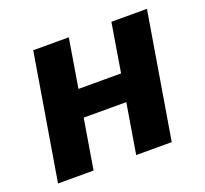

<svg xmlns="http://www.w3.org/2000/svg" viewBox="-96 -629 792 741"><g transform="rotate(-20 300.0 -258.0)"><path d="M109 -516H255L222 -316H397L430 -516H576L490 0H344L378 -205H203L169 0H23Z"/></g></svg>

Font: IBM Plex Mono
Style: Bold Italic
Weight: 700
Italic angle: -9°
Monospace: yes
Designer: Mike Abbink, Paul van der Laan, Pieter van Rosmalen
Foundry: Bold Monday
Version: Version 2.3